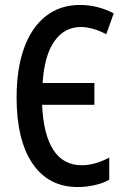

<svg xmlns="http://www.w3.org/2000/svg" viewBox="-20 -745 506 775"><path d="M294 10Q176 10 111.5 -84.5Q47 -179 47 -352Q47 -467 77 -550.5Q107 -634 164.5 -679.5Q222 -725 303 -725Q374 -725 439 -691L409 -607Q352 -636 306 -636Q240 -636 199.5 -578.5Q159 -521 152 -410H361V-322H150Q155 -203 195 -140.5Q235 -78 310 -78Q363 -78 421 -109V-20Q396 -5 361 2.5Q326 10 294 10Z"/></svg>

Font: Noto Sans ExtraCondensed Medium
Style: Regular
Weight: 500
Width: 2
Designer: Monotype Design Team
Foundry: Monotype Imaging Inc.
Version: Version 2.013; ttfautohint (v1.8.4.7-5d5b)